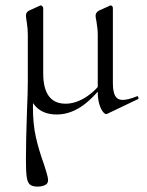

<svg xmlns="http://www.w3.org/2000/svg" viewBox="-20 -416 543 711"><path d="M83 -115V-288Q83 -309 79.5 -331Q76 -353 76 -358Q76 -372 90 -378L128 -395Q129 -396 131 -396Q134 -396 137 -392.5Q140 -389 140 -387V-145Q140 -32 223 -32Q259 -32 296 -55Q333 -78 361 -117L366 -106Q320 -46 277.5 -19Q235 8 190 8Q139 8 111 -23Q83 -54 83 -115ZM76 176Q76 106 80 -8Q83 -73 83 -115L108 -103Q102 -58 102 -18Q102 44 113 92.5Q124 141 143 193Q145 200 151.5 220.5Q158 241 158 252Q158 264 146.5 269.5Q135 275 119 275Q100 275 91 267.5Q82 260 79 240Q76 220 76 176ZM342 -75V-288Q342 -308 337 -338Q334 -350 334 -358Q334 -371 349 -378L387 -395Q388 -396 390 -396Q393 -396 395.5 -393Q398 -390 398 -387V-109Q398 -76 406.5 -61Q415 -46 434 -46Q454 -46 486 -59L488 -60Q491 -60 492.5 -55Q494 -50 491 -49L376 6Q371 9 362.5 -0.5Q354 -10 348 -29.5Q342 -49 342 -75Z"/></svg>

Font: Cormorant SC
Style: Regular
Weight: 400
Designer: Christian Thalmann (Catharsis Fonts)
Foundry: Catharsis Fonts
Version: Version 4.000